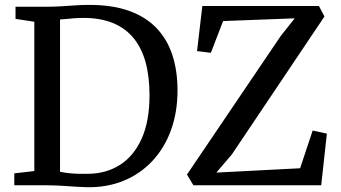

<svg xmlns="http://www.w3.org/2000/svg" viewBox="-20 -771 1418 799"><path d="M338.9 8Q320.4 7.5 300.3 6.2Q280.1 5 259.2 3.5Q238.2 2 217.5 1Q196.8 0 177 0H39.5V-49.6L122.8 -59.2V-680.5L44.6 -692.4V-743H175.9Q206.9 -743 235.8 -744.9Q264.7 -746.9 293.4 -748.7Q322 -750.6 352.4 -750.6Q448.3 -750.6 517.6 -725.6Q587 -700.7 631.4 -654Q675.9 -607.4 697.3 -541.9Q718.7 -476.4 718.7 -395Q718.7 -304 691.5 -229.3Q664.2 -154.5 613.8 -100.8Q563.3 -47 493.7 -18.5Q424.1 10 338.9 8ZM349.1 -47.8Q423 -48.8 480.1 -85.4Q537.2 -122 569.7 -194.5Q602.2 -266.9 602.2 -375.1Q602.2 -453.2 585.5 -513.1Q568.8 -572.9 534.8 -613.6Q500.9 -654.4 449.2 -675.4Q397.5 -696.4 327.7 -696.4Q306.8 -696.4 289 -695Q271.2 -693.6 256.4 -692Q241.5 -690.4 229.8 -689.9V-56.2Q250.2 -52 269.8 -50.1Q289.4 -48.2 308.9 -47.8Q328.4 -47.4 349.1 -47.8ZM784.9 0 758 -44.5 1148.4 -621.5 1206.5 -694.7 908.4 -683.4 857.5 -551.2 800 -558.4 822 -745.9H1307.3L1330.2 -702.4L945.1 -128.7L880.3 -52.8L1228.9 -70.8L1281.2 -227.8L1340.3 -214.9L1316.7 0Z"/></svg>

Font: Merriweather Light
Style: Regular
Weight: 300
Designer: Eben Sorkin
Foundry: Eben Sorkin
Version: Version 2.100